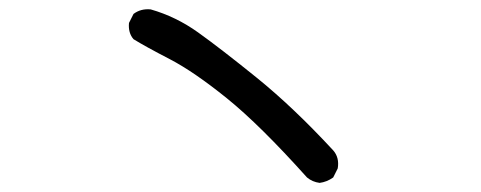

<svg xmlns="http://www.w3.org/2000/svg" viewBox="-20 -574 1040 415"><path d="M670.9 -178.7Q655.3 -180.7 643.6 -190.4Q542 -303.7 470.7 -361.3Q399.4 -418.9 346.7 -446.3Q293.9 -473.6 268.6 -489.3Q256.8 -502.9 258.8 -524.4L268.6 -543.9Q284.2 -555.7 305.7 -553.7Q360.4 -538.1 408.2 -503.9Q456.1 -469.7 535.2 -405.8Q614.3 -341.8 700.2 -249Q713.9 -233.4 710 -210L700.2 -190.4Q686.5 -180.7 670.9 -178.7Z"/></svg>

Font: NaikaiFont
Style: Regular
Weight: 400
Version: Version 1.67